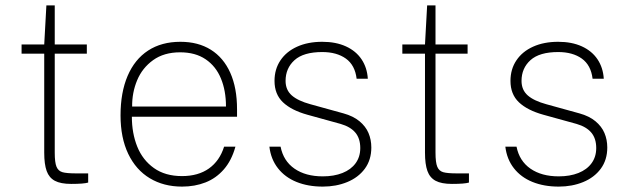

<svg xmlns="http://www.w3.org/2000/svg" viewBox="-20 -682 2342 712"><path d="M183 -483V-116Q183 -79.5 189.5 -63.8Q196 -48 211.5 -43.5Q227 -39 263 -39H307V-5Q291 0 244 0Q205 0 183.5 -11.5Q162 -23 153 -48Q144 -73 144 -116V-483H60V-517H144L152 -662H183V-517H302V-483Z M655 -29Q715 -29 754.8 -57.2Q794.5 -85.5 811 -138H853Q839 -87 810.2 -54Q781.5 -21 742 -5.5Q702.5 10 655 10Q587 10 535.5 -21Q484 -52 455.5 -111.5Q427 -171 427 -254Q427 -339 453.2 -400.5Q479.5 -462 529.2 -494.5Q579 -527 649 -527Q715 -527 762 -497.5Q809 -468 834 -412Q859 -356 859 -277V-249H469Q469 -188 489 -138.2Q509 -88.5 550.8 -58.8Q592.5 -29 655 -29ZM818 -287Q818 -346 799.2 -391.2Q780.5 -436.5 742.5 -462.2Q704.5 -488 648 -488Q588 -488 547.8 -459Q507.5 -430 488.5 -384.2Q469.5 -338.5 470 -287Z M979 -138H1020.5Q1031 -85 1072.2 -56.5Q1113.5 -28 1177 -28Q1218.5 -28 1250 -40.5Q1281.5 -53 1298.8 -76.8Q1316 -100.5 1316 -133Q1316 -168.5 1297.8 -190.2Q1279.5 -212 1243 -222.5L1120 -256.5Q1060.5 -273 1029.2 -302.8Q998 -332.5 998 -382Q998 -425.5 1020 -458.2Q1042 -491 1082 -509Q1122 -527 1175 -527Q1225.5 -527 1262.8 -510Q1300 -493 1320.8 -462Q1341.5 -431 1344 -390H1302.5Q1296.5 -440.5 1262.5 -464.8Q1228.5 -489 1175 -489Q1105.5 -489 1072.2 -459Q1039 -429 1039 -382Q1039 -348.5 1062 -328.2Q1085 -308 1131 -295.5L1254 -261.5Q1290 -251.5 1313 -232.5Q1336 -213.5 1346.5 -188.8Q1357 -164 1357 -135Q1357 -89 1332.8 -56.2Q1308.5 -23.5 1267.5 -6.8Q1226.5 10 1177 10Q1122.5 10 1079.8 -7.2Q1037 -24.5 1010.8 -58Q984.5 -91.5 979 -138Z M1595 -483V-116Q1595 -79.5 1601.5 -63.8Q1608 -48 1623.5 -43.5Q1639 -39 1675 -39H1719V-5Q1703 0 1656 0Q1617 0 1595.5 -11.5Q1574 -23 1565 -48Q1556 -73 1556 -116V-483H1472V-517H1556L1564 -662H1595V-517H1714V-483Z M1854 -138H1895.5Q1906 -85 1947.2 -56.5Q1988.5 -28 2052 -28Q2093.5 -28 2125 -40.5Q2156.5 -53 2173.8 -76.8Q2191 -100.5 2191 -133Q2191 -168.5 2172.8 -190.2Q2154.5 -212 2118 -222.5L1995 -256.5Q1935.5 -273 1904.2 -302.8Q1873 -332.5 1873 -382Q1873 -425.5 1895 -458.2Q1917 -491 1957 -509Q1997 -527 2050 -527Q2100.5 -527 2137.8 -510Q2175 -493 2195.8 -462Q2216.5 -431 2219 -390H2177.5Q2171.5 -440.5 2137.5 -464.8Q2103.5 -489 2050 -489Q1980.5 -489 1947.2 -459Q1914 -429 1914 -382Q1914 -348.5 1937 -328.2Q1960 -308 2006 -295.5L2129 -261.5Q2165 -251.5 2188 -232.5Q2211 -213.5 2221.5 -188.8Q2232 -164 2232 -135Q2232 -89 2207.8 -56.2Q2183.5 -23.5 2142.5 -6.8Q2101.5 10 2052 10Q1997.5 10 1954.8 -7.2Q1912 -24.5 1885.8 -58Q1859.5 -91.5 1854 -138Z"/></svg>

Font: Public Sans VF
Style: Regular
Weight: 400
Designer: Pablo Impallari, Rodrigo Fuenzalida (Modified by Dan O. Williams and USWDS)
Version: Version 1.003